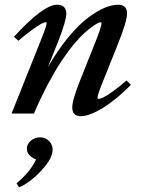

<svg xmlns="http://www.w3.org/2000/svg" viewBox="-20 -485 612 820"><path d="M29.3 0 151.9 -306.6Q179.2 -373.5 179.2 -386.2Q179.2 -390.1 174.3 -390.1Q168.9 -390.1 155.8 -383.1Q142.6 -376 116.5 -357.2Q90.3 -338.4 58.6 -311L39.6 -327.6Q164.1 -464.8 224.6 -464.8Q243.2 -464.8 253.2 -455.1Q263.2 -445.3 263.2 -427.2Q263.2 -397 229.5 -310.5L184.6 -198.7Q227.1 -271.5 271.7 -325.7Q316.4 -379.9 355.5 -408.9Q394.5 -438 426.3 -451.4Q458 -464.8 484.4 -464.8Q522.5 -464.8 522.5 -427.2Q522.5 -392.6 480.5 -289.1L422.4 -144Q396.5 -81.5 396.5 -67.9Q396.5 -62.5 401.4 -62.5Q407.7 -62.5 421.1 -68.8Q434.6 -75.2 461.4 -94.2Q488.3 -113.3 520.5 -141.6L539.1 -122.6Q476.1 -58.6 418.7 -23.7Q361.3 11.2 325.7 11.2Q288.6 11.2 288.6 -25.9Q288.6 -58.1 323.2 -144.5L385.7 -301.3Q413.6 -369.6 413.6 -386.7Q413.6 -390.1 409.7 -390.1Q406.7 -390.1 398.4 -386.5Q390.1 -382.8 374 -371.3Q357.9 -359.9 338.9 -342.5Q319.8 -325.2 294.2 -294.4Q268.6 -263.7 242.7 -224.6Q216.8 -185.5 185.5 -127.2Q154.3 -68.8 125 0ZM61.5 314.9 50.8 297.9Q109.9 248.5 133.8 196.3Q94.7 178.7 94.7 150.9Q94.7 130.4 111.6 116Q128.4 101.6 150.9 101.6Q174.3 101.6 189.5 116.9Q204.6 132.3 204.6 154.3Q204.6 191.4 159.7 239.7Q139.6 263.2 111.8 284.7Q84 306.2 61.5 314.9Z"/></svg>

Font: Elstob 6pt SemiBold
Style: Italic
Weight: 600
Italic angle: -20°
Designer: Peter S. Baker
Version: Version 1.015